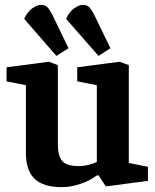

<svg xmlns="http://www.w3.org/2000/svg" viewBox="-20 -761 640 793"><path d="M213 -530 80 -683Q92 -711 112.5 -726Q133 -741 149 -741Q169 -741 179.5 -727Q190 -713 198 -696L263 -562ZM387 -530 253 -683Q265 -711 285.5 -726Q306 -741 322 -741Q342 -741 352.5 -727Q363 -713 371 -696L436 -562ZM236 12Q159 12 123 -22.5Q87 -57 87 -129V-409L7 -425V-483L182 -506L219 -492V-165Q219 -117 237 -96Q255 -75 306 -75Q326 -75 347 -80.5Q368 -86 380 -92V-409L299 -425V-483L474 -506L512 -492V-88L591 -72V-14L417 9L387 -37L379 -36Q352 -15 312 -1.5Q272 12 236 12Z"/></svg>

Font: Faustina
Style: Bold
Weight: 700
Designer: Alfonso Garcia
Foundry: http://www.omnibus-type.com
Version: Version 1.200